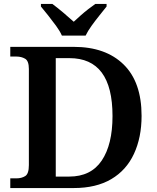

<svg xmlns="http://www.w3.org/2000/svg" viewBox="-20 -951 792 971"><path d="M32 0V-49H63Q89 -49 107.5 -60.5Q126 -72 126 -116V-602Q126 -643 107 -654Q88 -665 63 -665H32V-714H353Q514 -714 605 -625Q696 -536 696 -365Q696 -256 657.5 -173Q619 -90 542.5 -45Q466 0 353 0ZM330 -58Q440 -58 494.5 -139Q549 -220 549 -364Q549 -511 494.5 -584Q440 -657 331 -657H262V-58ZM293 -771Q283 -794 263.5 -820.5Q244 -847 223.5 -873Q203 -899 187 -918V-931H245Q268 -914 299 -888Q330 -862 353 -841Q368 -855 387 -872Q406 -889 426 -904.5Q446 -920 462 -931H519V-918Q504 -899 483 -873Q462 -847 443 -820.5Q424 -794 413 -771Z"/></svg>

Font: Noto Serif Vithkuqi SemiBold
Style: Regular
Weight: 600
Version: Version 1.005